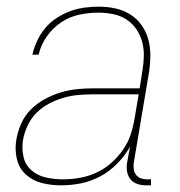

<svg xmlns="http://www.w3.org/2000/svg" viewBox="-20 -548 540 576"><path d="M163 8Q133 8 105.5 1Q78 -6 57.5 -24.5Q37 -43 30.5 -71.5Q24 -100 29 -129Q33 -153 43.5 -177Q54 -201 72.5 -219.5Q91 -238 114 -250.5Q137 -263 161.5 -270.5Q186 -278 210.5 -280.5Q235 -283 259 -283H399L407 -334Q411 -357 411.5 -379.5Q412 -402 406.5 -422.5Q401 -443 389 -460.5Q377 -478 359.5 -489.5Q342 -501 320 -505.5Q298 -510 275 -510Q247 -510 218 -504Q189 -498 163.5 -481Q138 -464 120 -438Q102 -412 96 -384H77Q82 -405 91.5 -425.5Q101 -446 115.5 -463.5Q130 -481 150 -494Q170 -507 190.5 -514.5Q211 -522 232.5 -525Q254 -528 275 -528Q301 -528 325 -523Q349 -518 369.5 -505.5Q390 -493 404 -473.5Q418 -454 424.5 -431Q431 -408 431 -382.5Q431 -357 427 -331L381 -58Q380 -49 381.5 -39.5Q383 -30 388.5 -23Q394 -16 403 -13Q412 -10 421 -10H433V8H418Q405 8 392.5 4Q380 0 372 -9.5Q364 -19 361.5 -32Q359 -45 361 -58L370 -108Q355 -81 332 -57.5Q309 -34 281 -19Q253 -4 223 2Q193 8 163 8ZM169 -10Q194 -10 219.5 -14.5Q245 -19 269 -30Q293 -41 313 -58.5Q333 -76 348.5 -98Q364 -120 372 -144.5Q380 -169 384 -194L396 -265H259Q237 -265 214.5 -263Q192 -261 170 -254.5Q148 -248 127 -237Q106 -226 89.5 -209.5Q73 -193 63 -171.5Q53 -150 49 -128Q45 -102 50.5 -77.5Q56 -53 74.5 -37Q93 -21 118 -15.5Q143 -10 169 -10Z"/></svg>

Font: Iosevka SS18 Thin
Style: Italic
Weight: 100
Italic angle: -9°
Monospace: yes
Designer: Belleve Invis
Foundry: Belleve Invis
Version: Version 25.1.1; ttfautohint (v1.8.4)